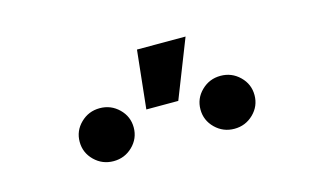

<svg xmlns="http://www.w3.org/2000/svg" viewBox="-45 -990 803 479"><g transform="rotate(-15 356.5 -751.0)"><path d="M512.7 -624Q483.9 -624 463.4 -644Q442.9 -664.1 442.9 -692.4Q442.9 -720.7 463.4 -740.7Q483.9 -760.7 512.7 -760.7Q541.5 -760.7 562 -740.7Q582.5 -720.7 582.5 -692.4Q582.5 -664.1 562 -644Q541.5 -624 512.7 -624ZM200.7 -624Q171.9 -624 151.4 -644Q130.9 -664.1 130.9 -692.4Q130.9 -720.7 151.4 -740.7Q171.9 -760.7 200.7 -760.7Q229.5 -760.7 250 -740.7Q270.5 -720.7 270.5 -692.4Q270.5 -664.1 250 -644Q229.5 -624 200.7 -624ZM312.5 -727.5 328.6 -877.9H454.1L395 -727.5Z"/></g></svg>

Font: Inter Cardless
Style: Bold
Weight: 700
Designer: Rasmus Andersson
Foundry: rsms
Version: Version 4.001;git-9221beed3